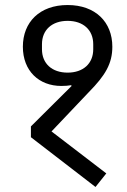

<svg xmlns="http://www.w3.org/2000/svg" viewBox="-20 -725 507 764"><path d="M360 19 403 -35 185 -202 334 -359C399 -425 427 -472 427 -539C427 -637 360 -705 249 -705C138 -705 71 -637 71 -539C71 -443 135 -383 224 -383C239 -383 252 -384 263 -386L265 -383L103 -222V-179ZM249 -436C187 -436 147 -472 147 -529V-549C147 -606 187 -642 249 -642C311 -642 351 -606 351 -549V-529C351 -472 311 -436 249 -436Z"/></svg>

Font: IBM Plex Devanagari
Style: Regular
Weight: 400
Designer: Mike Abbink, Paul van der Laan, Pieter van Rosmalen, Erin McLaughlin
Foundry: Bold Monday
Version: Version 1.0